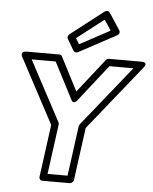

<svg xmlns="http://www.w3.org/2000/svg" viewBox="-72 -1236 1053 1320"><g transform="rotate(5 454.0 -576.0)"><path d="M416.2 -972.1 601.5 -1116 648.6 -1044.1 440 -931.9ZM369.1 -994.9C358.6 -986.7 354.5 -971.8 360.8 -961.3L406.3 -884.3C412 -874.8 426 -870.8 438.2 -877.4L694.8 -1015.4C716.3 -1026.9 712 -1044.8 706.9 -1052.5L631.5 -1167.5C623.4 -1179.8 607 -1179.5 595.9 -1170.9ZM124.9 -800H290.6L421.1 -547.4C421.1 -547.4 434.7 -511.4 463 -547.4L661.7 -800H827.4L493.1 -383.9C489.8 -379.8 487.6 -374 487 -370L440.4 -25H302.4L349 -370C349.7 -375 348.5 -380.6 346.7 -383.9ZM84.9 -850C36.4 -850 58.9 -811.1 58.9 -811.1L298 -362.4L249 0C247.5 10.7 255.5 25 270.6 25H458.6C469.3 25 485 15.1 487 0L536 -362.4L896.5 -811.1C928.8 -851.4 880.9 -850 880.9 -850H654.9C647 -850 638 -845.8 632.4 -838.6L450 -606.8L330.3 -838.6C326.9 -845.3 319.4 -850 310.9 -850Z"/></g></svg>

Font: Hussar Techniczny
Style: Bold 
Weight: 700
Foundry: Cannot Into Space Fonts
Version: Version 0.77